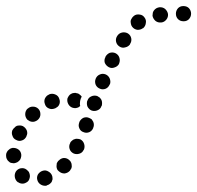

<svg xmlns="http://www.w3.org/2000/svg" viewBox="-30 -586 649 632"><path d="M133 20Q137 17 140 13Q142 8 143 4Q143 -1 142 -6Q139 -16 130 -21Q121 -27 111 -24Q101 -21 95 -12Q90 -3 93 7Q96 17 105 22Q114 27 124 25V24Q129 23 133 20ZM39 18Q44 19 49 18Q53 17 58 14Q62 12 65 7Q67 3 68 -2Q69 -6 68 -11Q67 -16 65 -20Q62 -24 58 -27L57 -28Q49 -34 38 -32Q28 -30 22 -21Q17 -12 19 -2Q21 8 29 14H30Q34 17 39 18ZM205 -32Q207 -37 206 -42Q206 -47 204 -51Q202 -56 198 -59Q191 -66 180 -66Q170 -65 163 -57H162Q159 -53 157 -49Q156 -44 156 -39Q156 -34 158 -29Q160 -25 164 -22Q172 -15 182 -15Q192 -16 199 -23L200 -24Q203 -28 205 -32ZM3 -51Q-1 -54 -4 -57Q-7 -61 -9 -66Q-10 -71 -10 -76Q-10 -81 -7 -86Q-5 -90 -1 -93Q3 -97 7 -98Q12 -100 17 -99Q27 -98 34 -91Q41 -83 40 -72Q39 -65 36 -60Q32 -55 27 -52Q25 -51 22 -50Q20 -49 18 -49Q15 -48 13 -49Q8 -49 3 -51ZM247 -112Q244 -122 235 -127Q230 -129 225 -129Q220 -130 216 -128Q211 -127 207 -123Q203 -120 201 -116V-115Q196 -106 199 -96Q202 -86 212 -81Q221 -77 231 -80Q241 -83 245 -92L246 -93Q250 -102 247 -112ZM11 -139Q14 -129 24 -125Q33 -120 43 -124Q52 -127 57 -137V-138Q62 -147 58 -157Q54 -166 45 -171Q40 -173 36 -173Q31 -173 26 -172Q21 -170 18 -166Q14 -163 12 -159L11 -158Q7 -148 11 -139ZM279 -175Q279 -180 277 -185Q275 -189 272 -193Q268 -196 263 -198Q254 -202 244 -198Q235 -193 231 -184V-183Q227 -173 231 -164Q235 -154 245 -151Q254 -147 264 -151Q273 -155 277 -165V-166Q279 -170 279 -175ZM53 -210Q53 -200 60 -192Q64 -189 68 -187Q73 -185 78 -185Q83 -185 87 -187Q92 -189 95 -192L96 -193Q103 -200 103 -210Q103 -221 96 -228Q89 -235 78 -235Q68 -235 61 -228H60Q53 -220 53 -210ZM306 -247Q306 -252 304 -257Q302 -261 298 -265Q294 -268 290 -270Q280 -273 271 -269Q261 -265 258 -255L257 -254Q256 -250 256 -245Q256 -240 258 -235Q260 -231 264 -227Q267 -224 272 -222Q282 -219 291 -223Q301 -227 304 -237L305 -238Q306 -242 306 -247ZM118 -262Q114 -253 118 -243Q121 -233 131 -229Q140 -225 150 -229H151Q155 -231 159 -234Q163 -237 165 -242Q167 -246 167 -251Q167 -256 165 -261Q162 -271 152 -275Q143 -279 133 -276L132 -275Q123 -272 118 -262ZM210 -231Q200 -234 195 -243Q190 -252 192 -262Q194 -267 197 -271Q200 -275 204 -277Q209 -280 214 -280Q219 -281 223 -279H224Q229 -278 232 -275Q236 -272 239 -268Q237 -265 237 -263L236 -262Q233 -254 233 -245Q233 -241 234 -237Q229 -232 223 -231Q217 -229 210 -231ZM331 -308 332 -309Q335 -318 331 -328Q327 -337 318 -341Q308 -345 299 -341Q289 -337 285 -327Q281 -317 285 -307Q289 -298 299 -294Q308 -290 318 -294Q327 -298 331 -308ZM363 -396Q360 -406 350 -411Q341 -415 331 -412Q322 -408 317 -399V-398Q312 -389 315 -379Q319 -370 328 -365Q337 -360 347 -364Q357 -367 362 -376V-377Q366 -386 363 -396ZM402 -460Q400 -470 391 -476Q382 -481 372 -479Q362 -477 356 -468Q350 -459 352 -449Q354 -439 363 -433Q372 -427 382 -430Q392 -432 398 -440V-441Q404 -450 402 -460ZM450 -510Q452 -520 446 -528Q440 -537 430 -538Q419 -540 411 -534L410 -533Q406 -530 404 -526Q401 -522 400 -517Q400 -512 401 -507Q402 -502 405 -498Q411 -490 421 -488Q432 -487 440 -493H441Q449 -500 450 -510ZM518 -522Q524 -530 523 -540Q521 -550 513 -557Q505 -563 495 -562H494Q489 -561 485 -559Q480 -556 477 -552Q474 -548 473 -544Q472 -539 472 -534Q474 -524 482 -517Q490 -511 500 -512H501Q511 -513 518 -522ZM592 -523Q599 -531 599 -541Q599 -551 592 -559Q585 -566 574 -566H573Q563 -566 556 -559Q549 -551 549 -541Q549 -530 556 -523Q563 -516 574 -516H575Q585 -516 592 -523Z"/></svg>

Font: FRB American Cursive Dotted Black
Style: Bold Italic
Weight: 900
Italic angle: -25°
Version: Version 2.0;Modular Font Editor K font №1